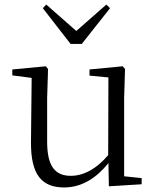

<svg xmlns="http://www.w3.org/2000/svg" viewBox="-20 -809 688 843"><path d="M458 9 602 0V-27L525 -35V-379L529 -506L519 -518L373 -504V-477L456 -469L455 -128C407 -71 350 -37 291 -37C224 -37 187 -76 187 -187V-379L191 -506L181 -518L34 -504V-478L119 -467L116 -185C115 -37 167 14 262 14C340 14 405 -29 456 -93ZM183 -789 168 -773 290 -616H339L463 -773L447 -789L315 -673Z"/></svg>

Font: Noto Serif CJK TC Light
Style: Regular
Weight: 300
Designer: Ryoko NISHIZUKA 西塚涼子 (kana & ideographs); Frank Grießhammer (Latin, Greek & Cyrillic); Wenlong ZHANG 张文龙 (bopomofo); San
Foundry: Adobe
Version: Version 2.001;hotconv 1.1.0;makeotfexe 2.6.0